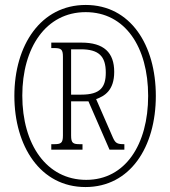

<svg xmlns="http://www.w3.org/2000/svg" viewBox="-20 -745 688 775"><path d="M325 10C505 10 609 -151 609 -358C609 -563 507 -725 326 -725C145 -725 38 -563 38 -358C38 -156 142 10 325 10ZM328 -19C168 -19 70 -162 70 -359C70 -552 165 -696 326 -696C485 -696 578 -555 578 -358C578 -162 486 -19 328 -19ZM187 -141H313V-163H303C275 -163 267 -167 267 -198V-336H337L422 -141H482V-163C453 -163 446 -167 436 -189L368 -345C402 -357 441 -380 441 -455C441 -533 399 -573 309 -573H187V-551H197C226 -551 234 -547 234 -516V-198C234 -167 226 -163 197 -163H187ZM308 -363H267V-546H306C379 -546 407 -518 407 -452C407 -393 385 -363 308 -363Z"/></svg>

Font: Noto Serif Devanagari ExtraCondensed ExtraLight
Style: Regular
Weight: 200
Width: 2
Designer: Universal Thirst, Indian Type Foundry and the Monotype Design Team
Foundry: Monotype Imaging Inc.
Version: Version 2.004